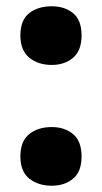

<svg xmlns="http://www.w3.org/2000/svg" viewBox="-20 -580 326 612"><path d="M45 -467Q45 -516 73 -538Q101 -560 145 -560Q186 -560 213 -538Q240 -516 240 -467Q240 -419 213 -396Q186 -373 145 -373Q102 -373 73.5 -396Q45 -419 45 -467ZM45 -81Q45 -130 73 -152.5Q101 -175 145 -175Q186 -175 213 -152.5Q240 -130 240 -81Q240 -33 213 -10.5Q186 12 145 12Q102 12 73.5 -10.5Q45 -33 45 -81Z"/></svg>

Font: Noto Sans Myanmar UI SemiCondensed Black
Style: Regular
Weight: 900
Width: 4
Designer: Monotype Design Team
Foundry: Monotype Imaging Inc.
Version: Version 2.103; ttfautohint (v1.8.4.7-5d5b)